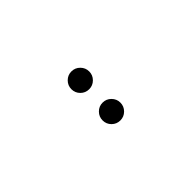

<svg xmlns="http://www.w3.org/2000/svg" viewBox="-24 -844 595 595"><g transform="rotate(-45 273.5 -546.5)"><path d="M312.5 -615.2Q312.5 -599.1 301 -587.6Q289.6 -576.2 273.4 -576.2Q257.3 -576.2 245.8 -587.6Q234.4 -599.1 234.4 -615.2Q234.4 -631.3 245.8 -642.8Q257.3 -654.3 273.4 -654.3Q289.6 -654.3 301 -642.8Q312.5 -631.3 312.5 -615.2ZM312.5 -478.5Q312.5 -462.4 301 -450.9Q289.6 -439.5 273.4 -439.5Q257.3 -439.5 245.8 -450.9Q234.4 -462.4 234.4 -478.5Q234.4 -494.6 245.8 -506.1Q257.3 -517.6 273.4 -517.6Q289.6 -517.6 301 -506.1Q312.5 -494.6 312.5 -478.5Z"/></g></svg>

Font: DatDot Light
Style: Regular
Weight: 300
Designer: GGBot
Version: 1.00